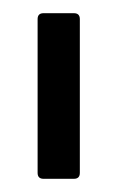

<svg xmlns="http://www.w3.org/2000/svg" viewBox="-20 -703 178 291"><path d="M46 -432Q37 -432 37 -441V-674Q37 -683 46 -683H92Q101 -683 101 -674V-441Q101 -432 92 -432Z"/></svg>

Font: Sofia Sans Extra Condensed
Style: Regular
Weight: 400
Designer: Botio Nikoltchev, Ani Petrova
Foundry: lettersoup
Version: Version 4.101